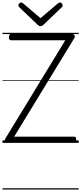

<svg xmlns="http://www.w3.org/2000/svg" viewBox="-20 -1149 653 1544"><path d="M39 0Q31 0 25.5 -5Q20 -10 18.5 -18Q17 -26 22 -33L505 -825H68Q61 -825 56.5 -830.5Q52 -836 52 -850Q52 -864 56.5 -869.5Q61 -875 68 -875H560Q574 -875 579.5 -864.5Q585 -854 578 -843L94 -50H576Q584 -50 588.5 -45Q593 -40 593 -26Q593 -12 588.5 -6Q584 0 576 0ZM462 -1129Q470 -1129 477 -1121.5Q484 -1114 484 -1105Q484 -1103 483.5 -1100Q483 -1097 479 -1093L331 -951Q326 -946 320.5 -942.5Q315 -939 306 -939Q297 -939 292 -942.5Q287 -946 281 -951L133 -1093Q129 -1097 128.5 -1100.5Q128 -1104 128 -1106Q128 -1115 135.5 -1122Q143 -1129 150 -1129Q155 -1129 159 -1126.5Q163 -1124 167 -1121L306 -1003L445 -1121Q450 -1124 453.5 -1126.5Q457 -1129 462 -1129ZM0 365H613V375H0ZM0 -20H613V0H0ZM0 -505H613V-500H0ZM0 -885H613V-875H0Z"/></svg>

Font: Playwrite AT Guides
Style: Regular
Weight: 400
Designer: Veronika Burian, José Scaglione
Foundry: TypeTogether
Version: Version 1.003